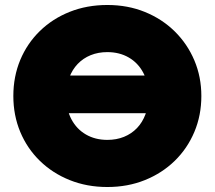

<svg xmlns="http://www.w3.org/2000/svg" viewBox="-20 -735 861 770"><path d="M175.5 -281V-432H656.5V-281ZM410.5 15Q328.5 15 259.5 -12.8Q190.5 -40.5 139.8 -90Q89 -139.5 61.2 -206Q33.5 -272.5 33.5 -350Q33.5 -428 61.2 -494.5Q89 -561 139.8 -610.5Q190.5 -660 259.5 -687.5Q328.5 -715 410.5 -715Q492.5 -715 561.2 -687Q630 -659 680.8 -609Q731.5 -559 759.5 -492.8Q787.5 -426.5 787.5 -350Q787.5 -272.5 759.5 -206Q731.5 -139.5 680.8 -90Q630 -40.5 561.2 -12.8Q492.5 15 410.5 15ZM410.5 -174Q447 -174 477.2 -186.2Q507.5 -198.5 529.5 -221.5Q551.5 -244.5 563.5 -277Q575.5 -309.5 575.5 -350Q575.5 -404 554.5 -443.5Q533.5 -483 496.2 -504.5Q459 -526 410.5 -526Q374 -526 343.8 -513.8Q313.5 -501.5 291.5 -478.5Q269.5 -455.5 257.5 -423Q245.5 -390.5 245.5 -350Q245.5 -296 266.5 -256.5Q287.5 -217 324.8 -195.5Q362 -174 410.5 -174Z"/></svg>

Font: Geologica Cursive Black
Style: Regular
Weight: 900
Designer: Sindre Bremnes, Frode Helland
Foundry: Monokrom Skriftforlag AS
Version: Version 1.010;gftools[0.9.28]